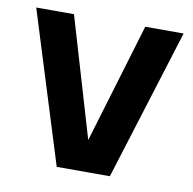

<svg xmlns="http://www.w3.org/2000/svg" viewBox="-63 -563 629 626"><g transform="rotate(10 251.5 -250.0)"><path d="M164 0 8 -500H133L250 -104L369 -500H496L340 0Z"/></g></svg>

Font: Haskoy Bold
Style: Regular
Weight: 700
Designer: Ertekin Erdin
Foundry: Ertekin Erdin
Version: Version 1.500; ttfautohint (v1.8.3)